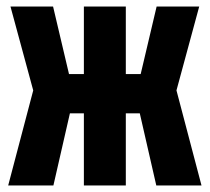

<svg xmlns="http://www.w3.org/2000/svg" viewBox="-20 -566 640 586"><path d="M5 0 89 -319 92 -251 12 -546H142L205 -279V-271L143 0ZM457 0 395 -271V-279L458 -546H588L508 -251L511 -319L595 0ZM236 0V-546H364V0ZM143 -220V-340H435V-220Z"/></svg>

Font: Noto Sans Mono
Style: Bold
Weight: 700
Designer: Monotype Design Team
Foundry: Monotype Imaging Inc.
Version: Version 2.014